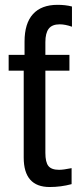

<svg xmlns="http://www.w3.org/2000/svg" viewBox="-20 -751 318 779"><path d="M270.5 -3.9V-68.8C248.4 -64.3 231.4 -62 219.7 -62C199.2 -62 184.8 -67.1 176.5 -77.4C168.2 -87.6 164.1 -105.5 164.1 -130.9V-464.4H261.7V-528.3H164.1V-580.1C164.1 -604.5 168.6 -622.6 177.7 -634.5C186.8 -646.4 201.7 -652.3 222.2 -652.3C237.1 -652.3 253.7 -649.1 272 -642.6V-724.6C254.4 -729.2 234.9 -731.4 213.4 -731.4C169.8 -731.4 136.6 -718.9 113.8 -693.8C91 -668.8 79.6 -631.5 79.6 -582V-528.3H15.1V-464.4H76.2V-111.8C76.2 -32.1 111.3 7.8 181.6 7.8C211.9 7.8 241.5 3.9 270.5 -3.9Z"/></svg>

Font: Arimo
Style: Regular
Weight: 400
Designer: Steve Matteson
Foundry: Monotype Imaging Inc.
Version: Version 1.32